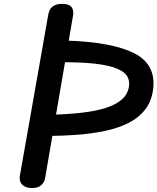

<svg xmlns="http://www.w3.org/2000/svg" viewBox="-20 -948 794 968"><path d="M141.5 0Q109 0 92.2 -17Q75.5 -34 80 -61L223.5 -875Q228.5 -903.5 246.2 -916Q264 -928.5 293 -928.5Q326.5 -928.5 339.8 -913.2Q353 -898 348 -868L207.5 -50.5Q204 -29.5 188.2 -14.8Q172.5 0 141.5 0ZM221 -262.5 239 -369.5Q325.5 -372 394.8 -380Q464 -388 514.2 -404.2Q564.5 -420.5 594 -446.2Q623.5 -472 630 -510.5Q635 -539.5 621.8 -562.8Q608.5 -586 569.5 -602.2Q530.5 -618.5 459.8 -626.8Q389 -635 278.5 -634L313 -743.5Q543.5 -736 654.8 -680.5Q766 -625 752.5 -501.5Q745 -438.5 712 -396Q679 -353.5 626.8 -327.5Q574.5 -301.5 508.5 -287.8Q442.5 -274 369.2 -268.5Q296 -263 221 -262.5Z"/></svg>

Font: Edu AU VIC WA NT Hand SemiBold
Style: Regular
Weight: 600
Version: Version 1.001